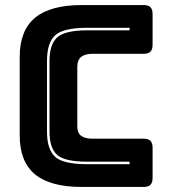

<svg xmlns="http://www.w3.org/2000/svg" viewBox="-20 -740 668 760"><path d="M548 0H304Q179 0 118.5 -50Q58 -100 58 -204V-515Q58 -619 118.5 -669.5Q179 -720 304 -720H548Q567 -720 575.5 -711.5Q584 -703 584 -684V-563Q584 -544 575.5 -535.5Q567 -527 548 -527H347Q316 -527 301 -514.5Q286 -502 286 -477V-239Q286 -214 301 -202.5Q316 -191 347 -191H548Q567 -191 575.5 -182.5Q584 -174 584 -155V-36Q584 -17 575.5 -8.5Q567 0 548 0ZM493 -100H326Q236 -100 206 -127Q176 -154 176 -219V-499Q176 -565 207 -592.5Q238 -620 326 -620H493V-630H326Q230 -630 198 -600Q166 -570 166 -499V-219Q166 -150 197.5 -120Q229 -90 326 -90H493Z"/></svg>

Font: Bungee Inline
Style: Regular
Weight: 400
Version: Version 1.000;PS 1.0;hotconv 1.0.72;makeotf.lib2.5.5900